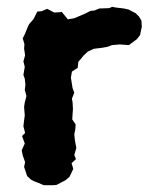

<svg xmlns="http://www.w3.org/2000/svg" viewBox="-20 -529 447 566"><path d="M109 17 93 10 82 6 72 1 60 -10 51 -37 54 -51 47 -71 44 -86 53 -106 45 -128 54 -137 49 -157 51 -174 53 -189 51 -214 53 -227 58 -246 53 -264 55 -279 53 -297 49 -308 53 -332 49 -348 54 -366 51 -386 52 -399 47 -416 54 -430 62 -450 66 -458 73 -466 79 -473 90 -495 103 -496 119 -503 140 -492 156 -493 162 -494 180 -472 198 -475 215 -482 231 -489 247 -497 258 -498 273 -504 302 -505 311 -509 320 -507 345 -504 359 -501 380 -490 390 -480 397 -468 398 -450 393 -426 384 -414 368 -402 360 -396 333 -398 310 -396 297 -391 280 -388 263 -386 256 -385 239 -377 226 -365 219 -356 211 -347 209 -329 192 -318 189 -300 194 -269 199 -256 192 -238 194 -227 195 -207 194 -193 193 -177 203 -162 202 -148 199 -133 201 -114 205 -93 199 -72 204 -60 191 -48 196 -31 185 -8 175 1 166 6 147 16 137 17Z"/></svg>

Font: Winky Rough SemiBold
Style: Regular
Weight: 600
Designer: Simon Atzbach
Foundry: typofactur
Version: Version 1.206; ttfautohint (v1.8.4.7-5d5b)